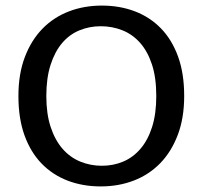

<svg xmlns="http://www.w3.org/2000/svg" viewBox="-20 -659 726 688"><path d="M345 -639Q409 -639 463 -618.5Q517 -598 556.5 -557.5Q596 -517 618 -456.5Q640 -396 640 -315Q640 -236 617 -175.5Q594 -115 554 -74Q514 -33 459.5 -12Q405 9 341 9Q277 9 223 -11.5Q169 -32 129.5 -72.5Q90 -113 68 -173.5Q46 -234 46 -315Q46 -394 69 -454.5Q92 -515 132 -556Q172 -597 226.5 -618Q281 -639 345 -639ZM146 -315Q146 -251 161.5 -204Q177 -157 204 -126Q231 -95 267.5 -80Q304 -65 345 -65Q386 -65 421.5 -80Q457 -95 483.5 -126Q510 -157 525 -204Q540 -251 540 -315Q540 -381 524.5 -428Q509 -475 482 -505.5Q455 -536 418.5 -550.5Q382 -565 341 -565Q300 -565 264 -550Q228 -535 202 -504Q176 -473 161 -426Q146 -379 146 -315Z"/></svg>

Font: Mukta Mahee
Style: Regular
Weight: 400
Designer: Shuchita Grover, Noopur Datye, Girish Dalvi, Yashodeep Gholap
Foundry: Ek Type
Version: Version 2.538;PS 1.000;hotconv 16.6.51;makeotf.lib2.5.65220;